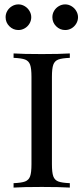

<svg xmlns="http://www.w3.org/2000/svg" viewBox="-20 -850 379 870"><path d="M5.9 0ZM121.6 -772Q121.6 -756.3 113.5 -742.9Q105.5 -729.5 92 -721.7Q78.6 -713.9 63.5 -713.9Q39.6 -713.9 22.5 -731Q5.4 -748 5.4 -772Q5.4 -787.6 13.2 -800.8Q21 -814 34.4 -822Q47.9 -830.1 63.5 -830.1Q78.6 -830.1 92 -822Q105.5 -814 113.5 -800.5Q121.6 -787.1 121.6 -772ZM333.5 -772Q333.5 -756.3 325.4 -742.9Q317.4 -729.5 304.2 -721.7Q291 -713.9 275.4 -713.9Q251.5 -713.9 234.4 -731Q217.3 -748 217.3 -772Q217.3 -787.6 225.1 -800.8Q232.9 -814 246.3 -822Q259.8 -830.1 275.4 -830.1Q290.5 -830.1 304 -822Q317.4 -814 325.4 -800.5Q333.5 -787.1 333.5 -772ZM215.3 -502V-106Q215.3 -68.4 221.4 -51.3Q227.5 -34.2 243.9 -27.8Q260.3 -21.5 296.4 -20V0Q250.5 -2.9 169.4 -2.9Q83.5 -2.9 41.5 0V-20Q77.6 -21.5 94 -27.8Q110.4 -34.2 116.5 -51.3Q122.6 -68.4 122.6 -106V-502Q122.6 -539.6 116.5 -556.6Q110.4 -573.7 94 -580.1Q77.6 -586.4 41.5 -587.9V-607.9Q83 -605 169.4 -605Q250.5 -605 296.4 -607.9V-587.9Q260.3 -586.4 243.9 -580.1Q227.5 -573.7 221.4 -556.6Q215.3 -539.6 215.3 -502Z"/></svg>

Font: TypoPRO Playfair Display SC
Style: Regular
Weight: 400
Designer: Claus Eggers Sørensen
Foundry: Claus Eggers Sørensen
Version: Version 1.004;PS 001.004;hotconv 1.0.70;makeotf.lib2.5.58329